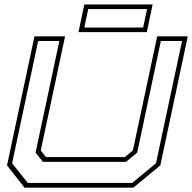

<svg xmlns="http://www.w3.org/2000/svg" viewBox="-20 -868 888 888"><path d="M93.5 0 12.5 -103 139.5 -700H281L168.5 -172L192.5 -141.5H557.5L594.5 -172L707 -700H848.5L721.5 -103L596.5 0ZM108.5 -22H591.5L701.5 -113L822 -678.5H724L614.5 -162L563 -119.5H178.5L144.5 -162L254.5 -678.5H156.5L36 -113ZM343 -719.5 370 -847.5H686L659 -719.5ZM370 -740.5H642L660 -826H388Z"/></svg>

Font: Tourney Expanded ExtraLight
Style: Italic
Weight: 200
Width: 7
Italic angle: -12°
Designer: Tyler Finck
Foundry: Etcetera Type Co
Version: Version 1.010; ttfautohint (v1.8.3)